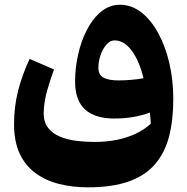

<svg xmlns="http://www.w3.org/2000/svg" viewBox="-20 -496 799 819"><path d="M719.2 -73.6Q719.2 -154.5 702.3 -226.9Q685.4 -299.3 654.6 -355.4Q623.9 -411.5 582.4 -443.6Q540.9 -475.7 491.9 -475.7Q447.1 -475.7 411.6 -446.6Q376.1 -417.5 351.2 -369.6Q326.3 -321.8 313.3 -263.8Q300.3 -205.7 300.3 -148.1Q300.3 -67.5 342.9 -29Q385.4 9.6 466.5 9.6Q510.9 9.6 549.6 2.8Q588.2 -4.1 619.3 -15.8Q620.9 -2.6 621.8 8.4Q622.7 19.4 623.2 31.7Q596 56.8 559.2 74.2Q522.5 91.6 478.1 100.6Q433.8 109.5 383.1 109.5Q345.2 109.5 307 104.9Q268.9 100.3 237 87.3Q205.1 74.4 185.7 50.1Q166.3 25.9 166.3 -13.5Q167.6 -63 181.2 -110.1Q194.8 -157.2 210.4 -199.7L106.3 -244.8Q74.2 -175.9 57 -108.1Q39.9 -40.2 39.9 34Q39.9 108.6 64.3 160Q88.7 211.4 132 242.9Q175.3 274.4 232.3 288.7Q289.2 303.1 354.5 303.1Q459.6 303.1 530.1 277.7Q600.6 252.3 642.1 203.5Q683.6 154.8 701.4 85Q719.2 15.1 719.2 -73.6ZM592.1 -162.3Q567.5 -157.7 539.6 -155.4Q511.6 -153 485.4 -153Q444.2 -153 422 -164.6Q399.7 -176.1 399.7 -207.4Q399.7 -233.9 408.9 -260.7Q418.1 -287.6 433.7 -305.7Q449.2 -323.7 468.1 -323.7Q509.9 -323.7 542.5 -279.1Q575 -234.5 592.1 -162.3Z"/></svg>

Font: Pinar FD VF
Style: Regular
Weight: 300
Designer: Amin Abedi
Version: Version 2.000